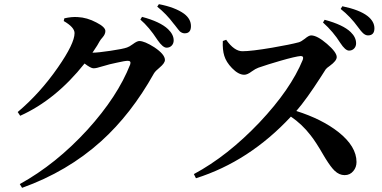

<svg xmlns="http://www.w3.org/2000/svg" viewBox="-20 -847 1834 922"><path d="M86 55 75 37Q249 -59 400 -224Q545 -384 605 -537Q611 -555 594 -555Q580 -555 541 -546Q502 -538 481 -531Q477 -530 470 -528Q443 -519 429 -519Q416 -519 386 -542Q248 -368 77 -291L65 -309Q172 -399 258 -523Q338 -638 338 -688Q338 -716 286 -746L289 -759Q324 -767 353 -765Q398 -763 443 -739Q486 -717 486 -698Q486 -683 473 -668Q463 -657 458 -648Q450 -632 430 -603Q426 -597 424 -594Q450 -594 510 -603Q571 -612 590 -619Q600 -622 618 -635Q638 -650 649 -650Q674 -650 721 -620Q772 -586 772 -559Q772 -544 747 -523Q726 -506 719 -494Q610 -299 466 -169Q304 -23 86 55ZM780 -618Q762 -618 737 -654Q736 -655 735 -657Q696 -717 654 -753L662 -766Q749 -743 787 -707Q814 -681 814 -653Q814 -638 804.5 -628Q795 -618 780 -618ZM867 -687Q855 -687 844 -696Q838 -702 823 -722Q821 -725 819.5 -726.5Q818 -728 814 -733Q779 -780 735 -815L743 -827Q821 -812 864 -781Q897 -756 897 -721.5Q897 -687 867 -687Z M921 9 911 -11Q1073 -98 1226 -259Q1376 -418 1434 -560Q1440 -578 1424 -578Q1399 -576 1326 -555Q1267 -538 1221 -522Q1207 -517 1189 -504Q1168 -488 1153 -488Q1125 -488 1094 -520Q1066 -549 1057 -579Q1048 -608 1050 -650L1066 -656Q1105 -601 1144 -601Q1187 -601 1287 -618Q1374 -633 1415 -644Q1426 -647 1444 -661Q1463 -677 1474 -677Q1503 -677 1550 -636.5Q1597 -596 1597 -573Q1597 -555 1564 -531Q1548 -520 1544 -514Q1537 -504 1521 -478Q1451 -369 1403 -314Q1526 -275 1605 -213Q1692 -144 1692 -69Q1692 -44 1677 -26Q1661 -6 1635 -6Q1609 -6 1587 -27Q1569 -44 1543 -86Q1540 -91 1534 -101Q1496 -167 1471 -198Q1431 -250 1377 -287Q1177 -72 921 9ZM1656 -604Q1638 -604 1614 -641Q1581 -694 1531 -739L1539 -752Q1628 -728 1664 -693Q1690 -668 1690 -639Q1690 -624 1680.5 -614Q1671 -604 1656 -604ZM1747 -677Q1735 -677 1723 -688Q1715 -695 1699 -717Q1663 -767 1616 -804L1624 -817Q1706 -800 1745 -770Q1778 -744 1778 -711Q1778 -677 1747 -677Z"/></svg>

Font: GenRyuMin TW B
Style: Regular
Weight: 700
Version: Version 1.501;PS 1;hotconv 16.6.51;makeotf.lib2.5.65220